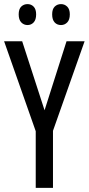

<svg xmlns="http://www.w3.org/2000/svg" viewBox="-20 -915 432 935"><path d="M197 -378 304 -714H392L238 -278V0H154V-276L0 -714H88ZM71 -845Q71 -871 83.5 -883Q96 -895 114 -895Q132 -895 144 -882.5Q156 -870 156 -845Q156 -819 144 -806Q132 -793 114 -793Q96 -793 83.5 -806Q71 -819 71 -845ZM234 -845Q234 -871 246.5 -883Q259 -895 277 -895Q295 -895 307.5 -882.5Q320 -870 320 -845Q320 -819 307.5 -806Q295 -793 277 -793Q258 -793 246 -806Q234 -819 234 -845Z"/></svg>

Font: Noto Sans Kannada ExtraCondensed
Style: Regular
Weight: 400
Width: 2
Designer: Jelle Bosma - Monotype Design Team
Foundry: Monotype Imaging Inc.
Version: Version 2.005; ttfautohint (v1.8.4.7-5d5b)